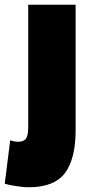

<svg xmlns="http://www.w3.org/2000/svg" viewBox="-87 -570 365 810"><path d="M232 -20Q232 100 187 160Q142 220 34 220Q19 220 2.5 218Q-14 216 -32 213Q-50 210 -67 205L-44 22Q-34 25 -26.5 26.5Q-19 28 -11 28Q13 28 22.5 15Q32 2 32 -34V-550H232Z"/></svg>

Font: Georama SemiCondensed Black
Style: Regular
Weight: 900
Width: 4
Designer: Jean-Baptiste Levee
Foundry: Production Type
Version: Version 1.001